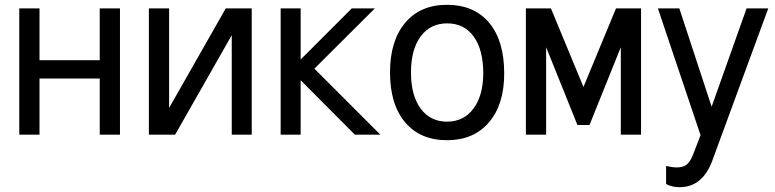

<svg xmlns="http://www.w3.org/2000/svg" viewBox="-20 -559 3219 797"><path d="M60 -524H144V-309H394V-524H478V0H394V-233H144V0H60Z M598 -524H682V-111L917 -524H1025V0H942V-413L707 0H598Z M1228 -524V-312L1440 -524H1536L1285 -274L1559 0H1453L1228 -226V0H1145V-524Z M1835 -539Q1948 -539 2010.5 -464.5Q2073 -390 2073 -254Q2073 -125 2009.5 -51Q1946 23 1836 23Q1724 23 1661.5 -51.5Q1599 -126 1599 -258Q1599 -390 1662 -464.5Q1725 -539 1835 -539ZM1836 -462Q1766 -462 1726 -407.5Q1686 -353 1686 -258Q1686 -163 1726 -108.5Q1766 -54 1836 -54Q1905 -54 1945.5 -108.5Q1986 -163 1986 -255Q1986 -352 1946.5 -407Q1907 -462 1836 -462Z M2163 -524H2267L2402 -198L2537 -524H2641V0H2557V-363L2427 -40H2377L2247 -363V0H2163Z M3079 -524H3169L2936 110Q2895 218 2801 218Q2770 218 2745 205V130Q2772 136 2789 136Q2815 136 2830 124.5Q2845 113 2856 85L2888 2L2711 -524H2800L2934 -116Z"/></svg>

Font: ColatingCofangSans
Style: Regular
Weight: 400
Foundry: GNU
Version: Version 412.227;June 27, 2022;FontCreator 11.0.0.2412 32-bit